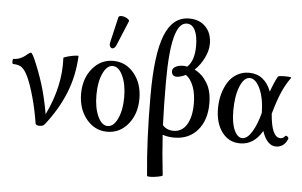

<svg xmlns="http://www.w3.org/2000/svg" viewBox="-62 -819 1853 1177"><g transform="rotate(5 864.0 -230.5)"><path d="M198.2 11.2Q189 11.2 181.6 8.1Q174.3 4.9 173.8 0Q160.6 -84 139.6 -159.9Q118.7 -235.8 97.2 -282.2Q79.1 -320.8 59.8 -336.4Q40.5 -352.1 4.9 -352.1Q-1 -352.1 -1 -367.9Q-1 -383.8 4.9 -383.8Q48.3 -383.8 88.9 -420.9Q102.1 -431.2 107.9 -431.2Q109.4 -431.2 113 -426.8Q116.7 -422.4 121.8 -413.6Q127 -404.8 130.9 -395Q162.6 -322.8 186.8 -246.3Q210.9 -169.9 230 -63Q317.4 -243.7 308.1 -416Q308.1 -419.9 331.8 -426.5Q355.5 -433.1 376 -436Q396.5 -439 399.9 -436Q394 -312 351.1 -206.1Q308.1 -100.1 230 -1Q220.7 11.2 198.2 11.2Z M625.5 -522Q618.2 -504.9 607.2 -501.7Q596.2 -498.5 589.1 -508.5Q582 -518.6 585.4 -535.2L622.6 -694.8Q627 -704.1 643.3 -702.9Q659.7 -701.7 676.3 -691.9Q692.9 -682.1 688.5 -673.8ZM614.7 11.2Q538.1 11.2 486.8 -51.3Q435.5 -113.8 435.5 -207Q435.5 -300.8 486.8 -362.8Q538.1 -424.8 614.7 -424.8Q692.4 -424.8 743.4 -362.8Q794.4 -300.8 794.4 -207Q794.4 -113.8 743.4 -51.3Q692.4 11.2 614.7 11.2ZM700.7 -208Q700.7 -287.1 676 -340.1Q651.4 -393.1 614.7 -393.1Q578.1 -393.1 554 -340.3Q529.8 -287.6 529.8 -208Q529.8 -128.9 554 -76.4Q578.1 -23.9 614.7 -23.9Q651.4 -23.9 676 -76.7Q700.7 -129.4 700.7 -208Z M882.3 259.8Q860.4 41.5 860.4 -233.9Q860.4 -488.3 907.7 -606.2Q955.1 -724.1 1056.2 -724.1Q1119.1 -724.1 1157.2 -685.1Q1195.3 -646 1195.3 -580.1Q1195.3 -539.1 1173.3 -493.9Q1151.4 -448.7 1116.2 -415Q1163.6 -391.6 1193.8 -342Q1224.1 -292.5 1224.1 -215.8Q1224.1 -112.8 1170.7 -50.8Q1117.2 11.2 1027.3 11.2Q988.3 11.2 955.6 0Q962.4 113.3 977.5 248Q978 252.4 953.6 257.3Q929.2 262.2 907.7 263.2Q886.2 264.2 882.3 259.8ZM947.3 -323.2Q947.3 -189.5 952.1 -59.1Q977.1 -29.8 1019.5 -29.8Q1071.3 -29.8 1100.3 -76.9Q1129.4 -124 1129.4 -207Q1129.4 -267.6 1112.3 -312.5Q1095.2 -357.4 1065.4 -377.9Q1032.2 -361.8 1009.3 -361.8Q994.6 -361.8 986.6 -370.4Q978.5 -378.9 978.5 -394Q978.5 -410.6 997.1 -421.4Q1015.6 -432.1 1045.4 -432.1Q1056.2 -432.1 1069.3 -429.2Q1112.3 -469.2 1112.3 -560.1Q1112.3 -623 1094.5 -657.5Q1076.7 -691.9 1044.4 -691.9Q995.1 -691.9 971.2 -600.8Q947.3 -509.8 947.3 -323.2Z M1433.1 11.2Q1362.8 11.2 1321 -44.9Q1279.3 -101.1 1279.3 -190.9Q1279.3 -236.3 1290.3 -277.6Q1301.3 -318.8 1321.8 -352.1Q1342.3 -385.3 1375.7 -405Q1409.2 -424.8 1450.2 -424.8Q1546.4 -424.8 1586.9 -320.8Q1606.9 -377.9 1627.9 -416Q1631.8 -422.9 1676.3 -422.4Q1712.9 -421.9 1710 -416Q1680.7 -376.5 1658.2 -326.2Q1635.7 -275.9 1610.4 -187Q1621.1 -42 1676.3 -42Q1693.8 -42 1705.1 -58.1Q1708 -61 1713.1 -59.1Q1718.3 -57.1 1722.4 -51.8Q1726.6 -46.4 1725.1 -43Q1704.1 11.2 1652.3 11.2Q1625 11.2 1603.5 -11.7Q1582 -34.7 1568.4 -77.1Q1517.1 11.2 1433.1 11.2ZM1374 -186Q1374 -107.9 1394 -64.9Q1414.1 -22 1443.4 -22Q1474.1 -22 1502.2 -67.9Q1530.3 -113.8 1549.3 -186Q1548.3 -193.8 1548.3 -210Q1546.4 -256.3 1534.9 -297.6Q1523.4 -338.9 1502.9 -366Q1482.4 -393.1 1458 -393.1Q1421.9 -393.1 1397.9 -334.5Q1374 -275.9 1374 -186Z"/></g></svg>

Font: Junicode SmCond Medium
Style: Regular
Weight: 500
Width: 4
Designer: Peter S. Baker
Version: Version 2.206